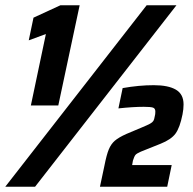

<svg xmlns="http://www.w3.org/2000/svg" viewBox="-40 -708 730 728"><path d="M77 -308 134 -579 69 -555 87 -641 189 -688H262L181 -308ZM-20 0 516 -688H629L93 0ZM439 -200 496 -224Q520 -234 529 -239Q538 -244 541.5 -249.5Q545 -255 547 -268Q549 -274 549 -285Q549 -297 540 -300Q531 -303 505 -303Q465 -303 409 -297L425 -374Q487 -385 543 -385Q598 -385 627 -368Q656 -351 656 -312Q656 -294 652 -274Q642 -224 625.5 -201.5Q609 -179 569 -163L494 -133Q478 -126 473.5 -120.5Q469 -115 464 -99L461 -82H611L594 0H339L356 -80Q364 -121 372.5 -141.5Q381 -162 395.5 -174.5Q410 -187 439 -200Z"/></svg>

Font: Saira Semi Condensed ExtraBold
Style: Italic
Weight: 800
Width: 4
Italic angle: -12°
Designer: Hector Gatti with collaboration of the Omnibus-Type team
Foundry: Omnibus-Type
Version: Version 1.001; ttfautohint (v1.8)